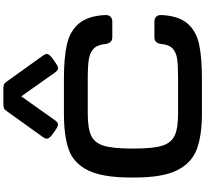

<svg xmlns="http://www.w3.org/2000/svg" viewBox="-58 -1090 1164 1087"><g transform="rotate(-90 523.5 -546.0)"><path d="M425.3 -765.6H622.1Q742.5 -765.6 816.9 -748.5Q891.4 -731.3 934.4 -680.7Q977.3 -630 982.4 -532.2Q983.4 -512.7 973.1 -502.2Q962.9 -491.7 943.8 -491.7H857.9Q839.6 -491.7 830.2 -501.6Q820.8 -511.4 818.4 -531.2Q814 -576.3 791.7 -597.4Q769.5 -618.6 731.2 -624.6Q692.9 -630.7 622.1 -630.7H425.3Q339.4 -630.7 299 -611.2Q258.6 -591.8 242.6 -540.6Q226.6 -489.4 226.6 -384.8V-365.2Q226.6 -260.9 242.4 -209.8Q258.3 -158.7 299.2 -139Q340 -119.3 425.3 -119.3H622.1Q695.2 -119.3 732.5 -124.4Q769.8 -129.5 791.9 -149.4Q814 -169.3 818.4 -213.9Q820.8 -233.7 830.2 -243.6Q839.6 -253.4 857.9 -253.4H943.8Q962.9 -253.4 973.1 -242.9Q983.4 -232.4 982.4 -212.9Q977.3 -115.4 934.5 -66.1Q891.7 -16.7 817.7 -0.5Q743.8 15.6 622.1 15.6H425.3Q298 15.6 220.8 -14.1Q143.5 -43.8 103 -125.9Q62.5 -208 62.5 -365.2V-384.8Q62.5 -546.4 102.7 -628.3Q143 -710.2 219.4 -737.9Q295.8 -765.6 425.3 -765.6ZM290.2 -882.7 440.1 -1091.9Q448.2 -1103 456.8 -1105.7Q465.3 -1108.4 483.1 -1108.4H564.9Q580 -1108.4 588.1 -1105.6Q596.2 -1102.7 603.8 -1091.9L753.7 -882.7Q761.7 -871.5 761.7 -862.9Q761.7 -854.4 754.7 -846.3Q747.8 -838.2 730.8 -826.1L716.5 -815.9Q700.4 -804.4 690.6 -800.8Q680.9 -797.3 673.2 -800.8Q665.5 -804.3 657.6 -815.5L522 -1007.1L386.3 -815.7Q378.4 -804.5 370.8 -801Q363.1 -797.5 353.2 -801Q343.4 -804.6 327.4 -815.9L313.2 -826.1Q297 -837.4 289.8 -845.8Q282.7 -854.1 282.5 -862.9Q282.2 -871.7 290.2 -882.7Z"/></g></svg>

Font: Gyrochrome
Style: Regular
Weight: 400
Designer: David Moles
Foundry: David Moles
Version: Version 1.005;Glyphs 3.2.3 (3260)